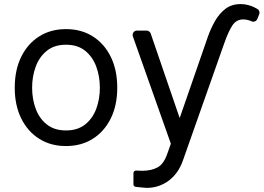

<svg xmlns="http://www.w3.org/2000/svg" viewBox="-20 -693 1272 926"><path d="M51.1 -269.9Q51.1 -355.1 82.2 -418.7Q113.3 -482.2 168.9 -517.4Q224.4 -552.6 298.3 -552.6Q372.2 -552.6 427.7 -517.4Q483.3 -482.2 514.4 -418.7Q545.5 -355.1 545.5 -269.9Q545.5 -185.4 514.4 -122.2Q483.3 -58.9 427.7 -23.8Q372.2 11.4 298.3 11.4Q224.4 11.4 168.9 -23.8Q113.3 -58.9 82.2 -122.2Q51.1 -185.4 51.1 -269.9ZM461.6 -269.9Q461.6 -324.6 444.2 -371.8Q426.8 -419 390.6 -448.2Q354.4 -477.3 298.3 -477.3Q242.2 -477.3 206 -448.2Q169.7 -419 152.3 -371.8Q134.9 -324.6 134.9 -269.9Q134.9 -215.2 152.3 -168.3Q169.7 -121.4 206 -92.7Q242.2 -63.9 298.3 -63.9Q354.4 -63.9 390.6 -92.7Q426.8 -121.4 444.2 -168.3Q461.6 -215.2 461.6 -269.9ZM667.3 211.6Q650.2 210.2 641.3 208.8Q638.1 208.8 633.9 208.1Q629.6 207.4 626.6 204Q623.6 200.6 623.6 196.4V141.7Q623.6 136.4 627.5 132.8Q631.4 129.3 636.7 129.6Q647 130.7 664.8 130.7Q710.2 130.7 740.4 114Q769.9 97.7 786.9 48.3L804 0L620.7 -517.8Q619.7 -521 619.7 -524.5Q619.7 -533 625.7 -539.2Q631.7 -545.5 640.3 -545.5H687.1Q693.9 -545.5 699.2 -541.5Q704.5 -537.6 706.7 -531.6L846.6 -123.6L981.5 -512.8Q995.4 -553.3 1015.6 -589.1Q1035.9 -625.7 1066.4 -649.9Q1096.9 -673.3 1140.6 -673.3Q1160.2 -673.3 1176.5 -668.7Q1195 -664.1 1208.8 -656.6Q1213.4 -654.5 1221.9 -649.5Q1226.6 -646.7 1229 -641.9Q1231.5 -637.1 1231.5 -631.7Q1231.5 -627.5 1230.1 -624.3L1221.2 -601.6Q1218.8 -595.5 1213.4 -592Q1208.1 -588.4 1201.7 -588.4Q1197.4 -588.4 1194.2 -589.8L1183.9 -594.1Q1168.7 -599.4 1153.4 -599.4Q1120.4 -599.4 1101.2 -571Q1082.7 -544 1061.1 -483L862.2 81Q851.9 111.2 833.8 137.1Q816.1 161.6 793.7 178.3Q772 194.6 744.3 204.2Q718 213.1 687.5 213.1Q679 213.1 667.3 211.6Z"/></svg>

Font: DeltaSans
Style: Regular
Weight: 400
Designer: Rasmus Andersson
Foundry: rsms
Version: Version 3.012